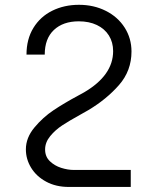

<svg xmlns="http://www.w3.org/2000/svg" viewBox="-20 -578 640 779"><path d="M85 28Q85 -19 119.5 -60.5Q154 -102 197.5 -131Q241 -160 296 -189.5Q304 -193.5 321.5 -203.5Q439 -272.5 439 -370.5Q439 -406.5 421.8 -434Q404.5 -461.5 373 -476.5Q341.5 -491.5 299.5 -491.5Q236 -491.5 198.8 -456.5Q161.5 -421.5 161.5 -356.5H87.5Q87.5 -419 115.5 -464.8Q143.5 -510.5 192 -534.5Q240.5 -558.5 300.5 -558.5Q360.5 -558.5 409.2 -534Q458 -509.5 485.8 -466Q513.5 -422.5 513.5 -369Q513.5 -291 463 -233.2Q412.5 -175.5 339 -131.5L304.5 -112Q261 -88 232.8 -69.5Q204.5 -51 183.8 -25.8Q163 -0.5 163 28.5Q163 57.5 182.2 76Q201.5 94.5 228.2 103Q255 111.5 278.5 111.5H510.5V180.5H259.5Q207 180.5 167.5 159.2Q128 138 106.5 103Q85 68 85 28Z"/></svg>

Font: JuliaMono Light
Style: Regular
Weight: 300
Monospace: yes
Designer: cormullion
Foundry: corm
Version: Version 0.054; ttfautohint (v1.8.4)